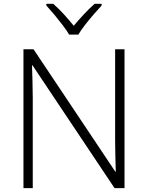

<svg xmlns="http://www.w3.org/2000/svg" viewBox="-20 -967 761 987"><path d="M620.1 0H568.8L147 -631.3H144.5Q145.5 -591.3 147 -550Q148.4 -508.8 148.4 -463.4V0H100.6V-713.9H152.3L572.8 -84.5H575.2Q574.2 -116.7 573 -162.8Q571.8 -209 571.8 -248.5V-713.9H620.1ZM335.4 -789.1Q323.2 -810.1 302.5 -837.4Q281.7 -864.7 259.3 -891.6Q236.8 -918.5 218.3 -938.5V-947.3H253.9Q281.2 -923.3 309.1 -892.8Q336.9 -862.3 358.9 -834.5Q382.3 -862.3 410.6 -892.8Q439 -923.3 466.3 -947.3H502.4V-938.5Q483.9 -918.5 460.4 -891.6Q437 -864.7 416 -837.4Q395 -810.1 382.8 -789.1Z"/></svg>

Font: Open Sans Light
Style: Regular
Weight: 300
Designer: Monotype Design Team
Foundry: Monotype Imaging Inc.
Version: Version 3.000; ttfautohint (v1.8.4)